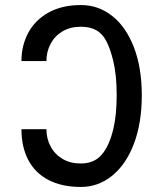

<svg xmlns="http://www.w3.org/2000/svg" viewBox="-20 -743 640 761"><path d="M65 -231H164Q164 -193.5 180.8 -162.2Q197.5 -131 228.2 -113Q259 -95 300 -95Q353 -95 383 -129.8Q413 -164.5 429 -231Q442.5 -287.5 442.5 -366Q442.5 -445 429 -501Q417 -550.5 401.5 -580Q386 -609.5 361.8 -623.2Q337.5 -637 300 -637Q259 -637 228.2 -619Q197.5 -601 180.8 -569.8Q164 -538.5 164 -501H65Q65 -562.5 92 -613Q119 -663.5 172.2 -693.2Q225.5 -723 301 -723Q370 -723 424.8 -679.8Q479.5 -636.5 510.8 -555.5Q542 -474.5 542 -365Q542 -255.5 510.8 -173.2Q479.5 -91 424.5 -46.5Q369.5 -2 301 -2Q224.5 -2 171.5 -30Q118.5 -58 91.8 -109.5Q65 -161 65 -231Z"/></svg>

Font: JuliaMono Medium
Style: Regular
Weight: 500
Monospace: yes
Designer: cormullion
Foundry: corm
Version: Version 0.054; ttfautohint (v1.8.4)